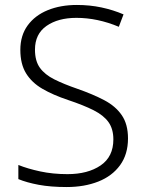

<svg xmlns="http://www.w3.org/2000/svg" viewBox="-20 -744 586 774"><path d="M496 -186Q496 -122 464 -78Q432 -34 376 -12Q320 10 249 10Q184 10 136 1Q88 -8 54 -22V-79Q91 -64 142 -53Q193 -42 252 -42Q334 -42 385.5 -77Q437 -112 437 -182Q437 -224 417.5 -251.5Q398 -279 357.5 -299.5Q317 -320 254 -341Q194 -361 151 -386Q108 -411 85 -448.5Q62 -486 62 -543Q62 -601 91.5 -641.5Q121 -682 172.5 -703Q224 -724 290 -724Q342 -724 389 -714Q436 -704 478 -686L459 -636Q373 -672 288 -672Q214 -672 167.5 -639.5Q121 -607 121 -544Q121 -498 141 -470.5Q161 -443 199 -424Q237 -405 292 -386Q355 -364 400.5 -340Q446 -316 471 -279.5Q496 -243 496 -186Z"/></svg>

Font: Noto Sans Canadian Aboriginal Light
Style: Regular
Weight: 300
Designer: Monotype Design Team, Typotheque's Kevin King
Foundry: Monotype Imaging Inc.
Version: Version 2.004; ttfautohint (v1.8.4.7-5d5b)